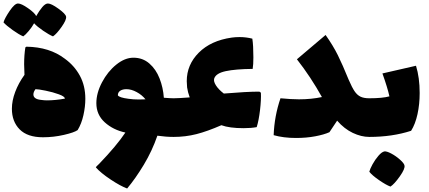

<svg xmlns="http://www.w3.org/2000/svg" viewBox="-32 -748 2456 1098"><path d="M456 -183Q456 -138 445 -89Q434 -40 412 -4Q392 10 333 23.5Q274 37 214 37Q125 37 80.5 -8Q36 -53 36 -126Q36 -172 55 -222.5Q74 -273 108 -320Q106 -358 106 -380Q106 -433 113 -477L119 -481Q252 -479 339 -412Q393 -373 424.5 -315.5Q456 -258 456 -183ZM236 -174Q284 -174 339 -184Q339 -196 305 -208.5Q271 -221 229 -229.5Q187 -238 171 -238Q159 -222 159 -208Q159 -182 200 -177Q221 -174 236 -174ZM271 -540Q249 -549 214.5 -572.5Q180 -596 163 -615Q151 -593 132 -570.5Q113 -548 101 -540Q77 -550 40.5 -576Q4 -602 -12 -620Q-5 -644 23.5 -686Q52 -728 71 -728Q90 -728 128.5 -701Q167 -674 175 -656Q192 -686 209.5 -707Q227 -728 242 -728Q261 -728 302 -698.5Q343 -669 346 -653Q349 -635 320.5 -594.5Q292 -554 271 -540Z M993 -76Q993 -19 986 8Q979 35 961 35Q917 35 868 28Q838 115 790.5 194Q743 273 695 330Q657 316 600.5 278.5Q544 241 516 209Q519 204 524.5 199Q530 194 535 189Q635 85 685 10Q615 -5 567 -48.5Q519 -92 519 -158Q519 -216 551.5 -277.5Q584 -339 633 -378.5Q682 -418 731 -418Q784 -418 822 -385Q860 -352 880.5 -299.5Q901 -247 905 -189Q943 -186 961 -186Q980 -186 986.5 -159Q993 -132 993 -76ZM703 -183Q731 -179 762 -179Q788 -179 800 -180Q780 -205 749.5 -221.5Q719 -238 691 -238Q669 -238 655.5 -229Q642 -220 642 -203Q649 -190 703 -183Z M1436 -21Q1404 -15 1361 -15Q1280 -15 1234 -32Q1154 3 1091.5 19Q1029 35 961 35Q943 35 936 8Q929 -19 929 -76Q929 -132 935.5 -159Q942 -186 961 -186Q988 -186 1053 -191Q1042 -220 1038 -248Q1036 -272 1036 -284Q1036 -378 1105 -447Q1174 -516 1293 -533Q1314 -536 1338 -536Q1375 -536 1411 -527Q1417 -489 1417 -420Q1417 -378 1413 -354Q1314 -353 1258.5 -341Q1203 -329 1193 -299Q1188 -283 1203 -259.5Q1218 -236 1248 -213Q1379 -224 1451 -224L1460 -218Q1462 -178 1455 -118.5Q1448 -59 1436 -21Z M2112 -76Q2112 -19 2105 8Q2098 35 2080 35Q2034 35 1985.5 12Q1937 -11 1896 -58Q1881 -35 1852 8Q1821 22 1770.5 31.5Q1720 41 1661 41Q1589 41 1533 25Q1537 -84 1572 -186Q1634 -180 1678 -180Q1748 -180 1809 -193Q1745 -308 1666 -409L1830 -548Q1873 -487 1900 -432.5Q1927 -378 1962 -292Q1981 -248 1995.5 -226.5Q2010 -205 2029 -195.5Q2048 -186 2080 -186Q2099 -186 2105.5 -159Q2112 -132 2112 -76Z M2368 -216Q2368 -152 2355.5 -95Q2343 -38 2319 0Q2211 35 2080 35Q2062 35 2055 8Q2048 -19 2048 -76Q2048 -132 2054.5 -159Q2061 -186 2080 -186Q2155 -186 2195 -197Q2184 -247 2155 -328L2347 -372Q2368 -304 2368 -216ZM2281 198Q2286 216 2254.5 260.5Q2223 305 2201 319Q2176 310 2135.5 282Q2095 254 2080 234Q2084 218 2098.5 191.5Q2113 165 2132 143Q2151 121 2166 118Q2179 116 2205.5 130Q2232 144 2255.5 165Q2279 186 2281 198Z"/></svg>

Font: Lalezar
Style: Bold
Weight: 700
Designer: Borna Izadpanah
Foundry: Borna Izadpanah
Version: Version 1.003;January 24, 2021;FontCreator 13.0.0.2683 64-bi